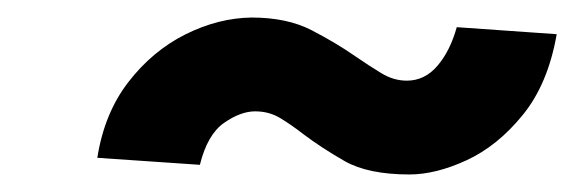

<svg xmlns="http://www.w3.org/2000/svg" viewBox="-20 -416 655 219"><path d="M208 -228 91 -236Q99 -287 126.5 -322.5Q154 -358 191.5 -376.8Q229 -395.5 267 -396Q307.5 -396 335.5 -381.5Q363.5 -367 385 -352Q401 -341 415 -332.5Q429 -324 444 -324Q464.5 -324 479 -341Q493.5 -358 501 -385L615 -377Q605 -320 576.2 -284.8Q547.5 -249.5 512.2 -233.2Q477 -217 447 -217Q400 -217 373.2 -232.2Q346.5 -247.5 326 -263Q312.5 -273.5 299.8 -281.2Q287 -289 271 -289Q254.5 -289 235.5 -275.8Q216.5 -262.5 208 -228Z"/></svg>

Font: Expletus Sans
Style: Italic
Weight: 400
Italic angle: -7°
Designer: Jasper de Waard
Foundry: Designtown
Version: Version 7.500